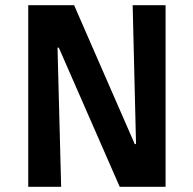

<svg xmlns="http://www.w3.org/2000/svg" viewBox="-20 -721 746 741"><path d="M89 0V-701H266L500 -165H505L492 -701H619V0H442L207 -537H202L216 0Z"/></svg>

Font: Ruda ExtraBold
Style: Regular
Weight: 800
Designer: Mariela Monsalve and Angelina Sanchez
Foundry: Mariela Monsalve and Angelina Sanchez
Version: Version 2.000